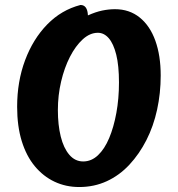

<svg xmlns="http://www.w3.org/2000/svg" viewBox="-20 -730 716 773"><path d="M374 -598Q342 -598 313 -571.5Q284 -545 261.5 -501Q239 -457 226 -401.5Q213 -346 213 -287Q213 -227 224.5 -180.5Q236 -134 259 -107Q282 -80 315 -80Q348 -80 374.5 -105Q401 -130 419.5 -174Q438 -218 448.5 -275.5Q459 -333 459 -398Q459 -466 448 -510Q437 -554 418 -576Q399 -598 374 -598ZM334 -668Q365 -682 391.5 -687.5Q418 -693 443 -693Q501 -693 542.5 -659.5Q584 -626 605.5 -566Q627 -506 627 -426Q627 -355 612.5 -288.5Q598 -222 569.5 -166Q541 -110 501 -67Q461 -24 410 -0.5Q359 23 299 23Q245 23 199.5 1.5Q154 -20 120 -61Q86 -102 67.5 -162Q49 -222 49 -300Q49 -402 81 -487.5Q113 -573 170 -631.5Q227 -690 304 -710Q332 -710 334 -668Z"/></svg>

Font: Merienda ExtraBold
Style: Regular
Weight: 800
Designer: Eduardo Rodriguez Tunni
Foundry: Eduardo Rodriguez Tunni
Version: Version 2.001